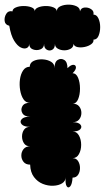

<svg xmlns="http://www.w3.org/2000/svg" viewBox="-60 -789 452 828"><path d="M70 -79Q51 -79 41.5 -91Q32 -103 32 -118.5Q32 -134 41.5 -146Q51 -158 70 -158Q52 -158 43.5 -171Q35 -184 35 -200.5Q35 -217 43.5 -229.5Q52 -242 70 -242Q43 -242 33.5 -253Q24 -264 33.5 -275Q43 -286 70 -286Q45 -286 36.5 -301Q28 -316 36.5 -331Q45 -346 70 -346Q52 -345 41.5 -360.5Q31 -376 27 -399.5Q23 -423 26 -446Q29 -469 39.5 -485Q50 -501 68 -501Q69 -519 85.5 -526.5Q102 -534 123.5 -533Q145 -532 160.5 -522.5Q176 -513 175 -495Q175 -522 189 -530.5Q203 -539 217 -530.5Q231 -522 231 -495Q246 -510 256.5 -509.5Q267 -509 267.5 -498.5Q268 -488 253 -473Q269 -473 277 -453Q285 -433 285 -407Q285 -381 277 -361.5Q269 -342 253 -342Q272 -342 281.5 -330Q291 -318 291 -302Q291 -286 281.5 -274Q272 -262 253 -262Q278 -262 286.5 -252Q295 -242 286.5 -232Q278 -222 253 -222Q271 -222 280.5 -204.5Q290 -187 290 -164.5Q290 -142 280.5 -124.5Q271 -107 253 -107Q269 -107 277 -94Q285 -81 285 -64.5Q285 -48 277 -35.5Q269 -23 253 -23Q251 6 242.5 15Q234 24 227.5 14Q221 4 223 -25Q223 -8 208 1.5Q193 11 170 12Q147 13 124.5 4Q102 -5 86.5 -25.5Q71 -46 70 -79ZM-20 -678Q-38 -682 -40 -698.5Q-42 -715 -33 -729.5Q-24 -744 -6 -740Q-6 -751 8.5 -757Q23 -763 42 -763Q61 -763 75.5 -757.5Q90 -752 90 -740Q90 -751 104.5 -757Q119 -763 138 -763Q157 -763 171 -757Q185 -751 185 -740Q185 -755 200.5 -762Q216 -769 235.5 -769Q255 -769 270 -762Q285 -755 285 -740Q289 -755 304.5 -756.5Q320 -758 333 -749.5Q346 -741 343 -726Q357 -726 364.5 -709.5Q372 -693 372 -672Q372 -651 365 -634.5Q358 -618 343 -618Q345 -607 333.5 -598.5Q322 -590 305 -586.5Q288 -583 274 -586Q260 -589 257 -600Q257 -586 245 -579Q233 -572 217.5 -572Q202 -572 189.5 -579Q177 -586 177 -600Q177 -581 165.5 -574.5Q154 -568 142 -574.5Q130 -581 130 -600Q130 -582 114 -576Q98 -570 82 -576Q66 -582 66 -600Q66 -587 55.5 -582Q45 -577 30 -584Q15 -591 1 -613.5Q-13 -636 -20 -678Z"/></svg>

Font: Rubik Bubbles
Style: Regular
Weight: 400
Designer: Hubert and Fischer, NaN
Foundry: Hubert and Fischer, NaN
Version: Version 2.200